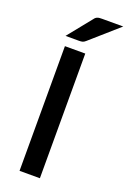

<svg xmlns="http://www.w3.org/2000/svg" viewBox="-174 -985 694 1042"><g transform="rotate(20 173.0 -464.0)"><path d="M203 0H85.5V-720H203ZM346.5 -928.5 184 -785.5Q175 -777.5 167 -775.5Q159 -773.5 147 -773.5H69.5L179.5 -910Q184 -916.5 188.5 -920Q193 -923.5 198.5 -925.5Q204 -927.5 210.8 -928Q217.5 -928.5 226.5 -928.5Z"/></g></svg>

Font: Lato 2
Style: Regular
Weight: 600
Designer: Lukasz Dziedzic with Adam Twardoch and Botio Nikoltchev
Foundry: tyPoland Lukasz Dziedzic
Version: Version 2.015; 2015-08-06; http://www.latofonts.com/